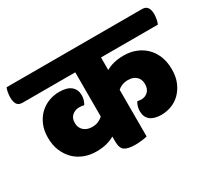

<svg xmlns="http://www.w3.org/2000/svg" viewBox="-163 -835 1165 1059"><g transform="rotate(-30 419.0 -305.0)"><path d="M833 -620Q857 -620 867.5 -605Q878 -590 878 -561Q878 -548 874.5 -529.5Q871 -511 866 -502H504V-422Q526 -435 554 -442Q582 -449 618 -449Q657 -449 691.5 -436Q726 -423 752.5 -398Q779 -373 794.5 -336Q810 -299 810 -250Q810 -203 795 -168Q780 -133 756 -109Q732 -85 700.5 -73Q669 -61 636 -61Q590 -61 565.5 -80.5Q541 -100 541 -138Q541 -169 557 -193Q570 -190 582 -190Q606 -190 623.5 -206.5Q641 -223 641 -254Q641 -285 621.5 -302.5Q602 -320 570 -320Q549 -320 532.5 -313.5Q516 -307 504 -296V1Q496 4 472 7Q448 10 428 10Q384 10 362 -3.5Q340 -17 340 -62V-93Q318 -80 289.5 -72.5Q261 -65 223 -65Q184 -65 149 -78Q114 -91 87.5 -116.5Q61 -142 45 -179Q29 -216 29 -265Q29 -311 44.5 -346.5Q60 -382 85 -405.5Q110 -429 142 -441Q174 -453 208 -453Q259 -453 283.5 -432Q308 -411 308 -375Q308 -360 303.5 -345Q299 -330 292 -320Q287 -322 280 -323Q273 -324 261 -324Q236 -324 217 -308Q198 -292 198 -261Q198 -230 218.5 -212Q239 -194 271 -194Q294 -194 311 -201.5Q328 -209 340 -221V-502H5Q-20 -502 -30 -517.5Q-40 -533 -40 -563Q-40 -575 -37 -593Q-34 -611 -29 -620Z"/></g></svg>

Font: Baloo
Style: Regular
Weight: 400
Designer: Sarang Kulkarni and Ek Type
Foundry: Ek Type
Version: Version 1.100;PS 1.000;hotconv 1.0.88;makeotf.lib2.5.647800;